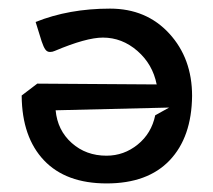

<svg xmlns="http://www.w3.org/2000/svg" viewBox="-20 -425 500 450"><path d="M430.2 -200.2Q429.2 -103.5 377.7 -49.3Q326.2 4.9 230 4.9Q134.3 4.9 83 -49.3Q31.7 -103.5 30.8 -200.2V-201.2L67.4 -229L347.2 -227.1Q337.9 -274.4 302 -305.7Q266.1 -336.9 221.2 -336.9Q182.1 -336.9 108.4 -305.7Q103 -303.2 97.2 -303.2Q90.3 -303.2 86.2 -309.1Q82 -314.9 77.6 -328.1L63.5 -373.5Q141.6 -404.8 237.8 -404.8Q323.2 -404.8 376.7 -346.4Q430.2 -288.1 430.2 -200.2ZM110.4 -166.5Q114.7 -119.6 148.2 -89.8Q181.6 -60.1 229.5 -60.1Q270.5 -60.1 302.7 -86.2Q335 -112.3 343.8 -154.8L376.5 -172.9Z"/></svg>

Font: Nikodecs
Style: Medium
Weight: 500
Version: Version 0.29